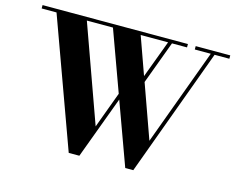

<svg xmlns="http://www.w3.org/2000/svg" viewBox="-104 -906 1328 1073"><g transform="rotate(15 560.0 -370.0)"><path d="M858 -730.5V-750H17V-730.5H103L372 10H433.5L567.5 -351L699 10H745.5L1017.5 -730.5H1103V-750H903V-730.5H995.5L790 -172L679 -482.5L771 -730.5ZM479 -172 278.5 -730.5H429.5L556.5 -381.5ZM590 -730.5H748.5L667.5 -513.5Z"/></g></svg>

Font: Bodoni* 11pt
Style: Bold
Weight: 700
Version: Version 2.3